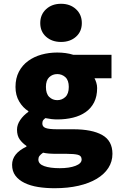

<svg xmlns="http://www.w3.org/2000/svg" viewBox="-20 -790 640 1016"><path d="M269 206Q222 206 181.5 199.5Q141 193 110 178Q79 163 61.5 139.5Q44 116 44 82Q44 22 120 -14V-18Q99 -32 84.5 -52Q70 -72 70 -104Q70 -130 87 -155Q104 -180 130 -198V-202Q101 -220 81.5 -253Q62 -286 62 -330Q62 -376 80 -410.5Q98 -445 129 -467.5Q160 -490 199.5 -501Q239 -512 283 -512Q330 -512 368 -500H570V-376H480Q485 -367 489.5 -353Q494 -339 494 -324Q494 -280 478 -248.5Q462 -217 433.5 -197Q405 -177 366.5 -167.5Q328 -158 283 -158Q254 -158 220 -165Q211 -158 207.5 -152.5Q204 -147 204 -136Q204 -119 222 -112.5Q240 -106 282 -106H367Q467 -106 521 -75.5Q575 -45 575 24Q575 65 553.5 98.5Q532 132 492 156Q452 180 395.5 193Q339 206 269 206ZM283 -260Q308 -260 326 -277Q344 -294 344 -330Q344 -365 326 -381.5Q308 -398 283 -398Q258 -398 240.5 -381.5Q223 -365 223 -330Q223 -294 240.5 -277Q258 -260 283 -260ZM296 100Q347 100 379.5 87.5Q412 75 412 54Q412 34 392 29Q372 24 334 24H284Q255 24 238 22.5Q221 21 208 18Q195 27 189 35Q183 43 183 54Q183 78 214 89Q245 100 296 100ZM303 -568Q255 -568 224 -595.5Q193 -623 193 -668Q193 -713 224 -741.5Q255 -770 303 -770Q351 -770 382 -741.5Q413 -713 413 -668Q413 -623 382 -595.5Q351 -568 303 -568Z"/></svg>

Font: Source Code Pro Black
Style: Regular
Weight: 900
Monospace: yes
Designer: Paul D. Hunt, Teo Tuominen
Foundry: Adobe Systems Incorporated
Version: Version 2.030;PS 1.000;hotconv 16.6.51;makeotf.lib2.5.65220